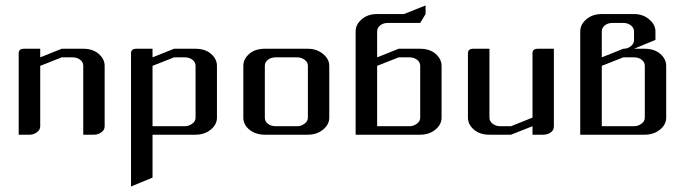

<svg xmlns="http://www.w3.org/2000/svg" viewBox="-20 -489 2486 697"><path d="M47.9 0V-295.9Q47.9 -312 66.9 -312H126V-280.8L204.1 -312H282.2Q316.4 -312 337.9 -293.9Q359.9 -274.9 359.9 -250V-30.8Q359.9 -16.6 348.1 -8.8Q336.4 0 320.8 0H282.2V-250Q282.2 -263.2 271 -272Q259.8 -280.8 243.2 -280.8H204.1L126 -250V-30.8Q126 -17.1 113.8 -8.8Q102.1 0 86.9 0Z M455.6 188V-295.9Q455.6 -312 474.6 -312H533.7V-280.8L611.8 -312H689.9Q724.1 -312 745.6 -293.9Q767.6 -274.9 767.6 -250V-62Q767.6 -36.6 744.6 -18.1Q722.2 0 689.9 0H533.7V155.8ZM533.7 -30.8H650.9Q666 -30.8 677.7 -40Q689.9 -48.3 689.9 -62V-250Q689.9 -263.2 678.7 -272Q667.5 -280.8 650.9 -280.8H611.8L533.7 -250Z M863.3 -62V-250Q863.3 -274.9 885.3 -293.9Q906.7 -312 941.4 -312H1097.7Q1129.4 -312 1152.3 -293.5Q1175.3 -274.9 1175.3 -250V-62Q1175.3 -36.6 1152.3 -18.1Q1129.9 0 1097.7 0H941.4Q908.2 0 885.7 -18.1Q863.3 -36.1 863.3 -62ZM941.4 -62Q941.4 -48.3 952.6 -39.6Q963.9 -30.8 980.5 -30.8H1058.6Q1073.7 -30.8 1085.4 -40Q1097.7 -48.3 1097.7 -62V-250Q1097.7 -263.2 1085.9 -272Q1074.2 -280.8 1058.6 -280.8H980.5Q963.9 -280.8 952.6 -272Q941.4 -263.2 941.4 -250Z M1271 0V-375Q1271 -399.9 1293 -418.9Q1314.9 -438 1349.1 -438H1446.3L1524.9 -469.2V-438L1505.4 -405.8H1388.2Q1371.6 -405.8 1360.4 -397Q1349.1 -388.2 1349.1 -375V-280.8L1427.2 -312H1505.4Q1539.6 -312 1561 -293.9Q1583 -274.9 1583 -250V-62Q1583 -36.6 1560.1 -18.1Q1537.6 0 1505.4 0ZM1349.1 -30.8H1466.3Q1481.4 -30.8 1493.2 -40Q1505.4 -48.3 1505.4 -62V-250Q1505.4 -263.2 1494.1 -272Q1482.9 -280.8 1466.3 -280.8H1427.2L1349.1 -250Z M1678.7 -62V-295.9Q1678.7 -312 1697.8 -312H1756.8V-62Q1756.8 -48.8 1768.1 -40Q1779.8 -30.8 1795.9 -30.8H1835L1913.1 -62V-295.9Q1913.1 -312 1932.6 -312H1990.7V-30.8Q1990.7 -16.6 1980 -8.8Q1968.3 0 1951.7 0H1913.1V-30.8L1835 0H1756.8Q1722.2 0 1700.7 -18.1Q1678.7 -37.1 1678.7 -62Z M2086.4 0V-375Q2086.4 -399.9 2108.4 -418.9Q2130.4 -438 2164.6 -438H2281.7Q2314 -438 2336.4 -418.9Q2359.4 -399.9 2359.4 -375V-344.2L2281.7 -312H2320.8Q2355 -312 2376.5 -293.9Q2398.4 -274.9 2398.4 -250V-62Q2398.4 -36.6 2375.5 -18.1Q2353 0 2320.8 0ZM2164.6 -30.8H2281.7Q2296.9 -30.8 2308.6 -40Q2320.8 -48.3 2320.8 -62V-250Q2320.8 -263.2 2309.6 -272Q2298.3 -280.8 2281.7 -280.8H2242.7L2164.6 -250ZM2164.6 -280.8 2242.7 -312Q2258.3 -312 2269.5 -320.8Q2281.7 -330.1 2281.7 -344.2V-375Q2281.7 -388.2 2270 -397Q2258.3 -405.8 2242.7 -405.8H2203.6Q2187 -405.8 2175.8 -397Q2164.6 -388.2 2164.6 -375Z"/></svg>

Font: Hhenum
Style: Regular
Weight: 400
Designer: T. Christopher White
Version: Version 1.0